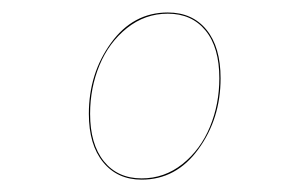

<svg xmlns="http://www.w3.org/2000/svg" viewBox="-20 -710 468 309"><path d="M208 -420.9Q168.9 -420.9 146 -449Q123 -477.1 123 -526.9Q123 -591.8 158.7 -640.9Q194.3 -689.9 250 -689.9Q289.6 -689.9 312.3 -662.1Q335 -634.3 335 -584Q335 -519 299.3 -470Q263.7 -420.9 208 -420.9ZM208 -422.9Q244.6 -422.9 273.7 -446Q302.7 -469.2 317.9 -505.9Q333 -542.5 333 -584Q333 -633.8 310.8 -660.9Q288.6 -688 250 -688Q213.4 -688 184.3 -664.8Q155.3 -641.6 140.1 -605Q125 -568.4 125 -526.9Q125 -478 147.2 -450.4Q169.4 -422.9 208 -422.9Z"/></svg>

Font: Fira Sans Compressed Two
Style: Italic
Weight: 100
Width: 3
Italic angle: -8°
Designer: Carrois Corporate & Edenspiekermann AG
Foundry: Carrois Corporate GbR & Edenspiekermann AG
Version: Version 4.203;PS 004.203;hotconv 1.0.88;makeotf.lib2.5.64775